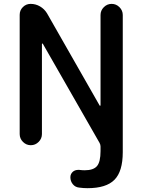

<svg xmlns="http://www.w3.org/2000/svg" viewBox="-20 -774 734 995"><path d="M496.1 -227.5Q497.1 -225.6 499 -226.1Q501 -226.6 501 -228.5V-696.3Q501 -719.7 518.1 -736.8Q535.2 -753.9 558.6 -753.9Q582 -753.9 599.1 -736.8Q616.2 -719.7 616.2 -696.3V14.6Q616.2 114.3 573.2 157.7Q530.3 201.2 433.6 201.2Q412.1 201.2 390.6 198.2Q370.1 196.3 357.4 180.7Q344.7 165 344.7 144.5Q344.7 127 358.4 115.2Q370.1 106.4 384.8 106.4Q387.7 106.4 390.6 106.4Q405.3 108.4 418.9 108.4Q463.9 108.4 482.4 86.9Q501 65.4 501 8.8V-14.6Q501 -24.4 496.1 -33.2L202.1 -546.9Q201.2 -548.8 199.2 -548.3Q197.3 -547.9 197.3 -545.9V-79.1Q197.3 -55.7 180.2 -38.6Q163.1 -21.5 139.6 -21.5Q116.2 -21.5 99.1 -38.6Q82 -55.7 82 -79.1V-697.3Q82 -720.7 98.6 -737.3Q115.2 -753.9 138.7 -753.9Q165 -753.9 187.5 -740.7Q210 -727.5 223.6 -705.1Z"/></svg>

Font: Gen Jyuu GothicX Medium
Style: Regular
Weight: 500
Designer: Ryoko NISHIZUKA (kana &amp; ideographs); Paul D. Hunt (Latin, Greek &amp; Cyrillic); Wenlong ZHANG (bopomofo); Sandoll C
Version: Version 1.058.20140828